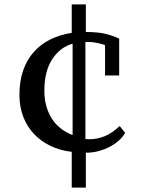

<svg xmlns="http://www.w3.org/2000/svg" viewBox="-20 -680 640 870"><path d="M547 -78Q537 -60 519.5 -44Q502 -28 478.5 -15.5Q455 -3 427.5 4.5Q400 12 369 12V170H305V8Q252 2 208.5 -19Q165 -40 133.5 -73.5Q102 -107 85 -152Q68 -197 68 -250Q68 -312 85 -361Q102 -410 133.5 -445Q165 -480 208.5 -501.5Q252 -523 305 -531V-660H369V-535Q423 -535 456.5 -527Q490 -519 520 -505V-338H456V-475Q453 -477 444.5 -479.5Q436 -482 425 -484.5Q414 -487 402 -488.5Q390 -490 378 -490H367V-50Q371 -50 375 -49.5Q379 -49 383 -49Q421 -49 455 -63Q489 -77 522 -109ZM181 -269Q181 -198 213 -145.5Q245 -93 309 -68V-482Q252 -466 216.5 -411.5Q181 -357 181 -269Z"/></svg>

Font: PT Serif Caption
Style: Regular
Weight: 400
Designer: A.Korolkova, O.Umpeleva, V.Yefimov
Foundry: ParaType Ltd
Version: Version 1.000W OFL